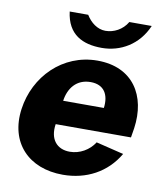

<svg xmlns="http://www.w3.org/2000/svg" viewBox="-82 -791 748 869"><g transform="rotate(10 291.5 -356.5)"><path d="M545 -723H442C420 -685 380 -665 342 -665C305 -665 273 -690 253 -723H168C181 -619 251 -586 339 -586C425 -586 506 -632 545 -723ZM194 -210H540L547 -253C569 -406 494 -526 331 -526C171 -526 51 -403 30 -251C8 -93 108 10 265 10C373 10 465 -39 518 -130L391 -161C367 -123 324 -98 278 -98C219 -98 183 -139 194 -210ZM209 -320C217 -378 252 -425 317 -425C380 -425 404 -381 396 -320Z"/></g></svg>

Font: United Sans ExtraBold
Style: Italic
Weight: 800
Italic angle: -8°
Designer: Pablo Impallari, Rodrigo Fuenzalida (Modified by Dan O. Williams)
Version: Version 1.000;PS 001.000;hotconv 1.0.88;makeotf.lib2.5.64775